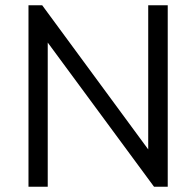

<svg xmlns="http://www.w3.org/2000/svg" viewBox="-20 -708 743 728"><path d="M88 0V-688H140L161 -601V0ZM564 0 129 -590 140 -688 574 -98ZM564 0 542 -83V-688H616V0Z"/></svg>

Font: Outfit Thin Light
Style: Regular
Weight: 300
Version: Version 1.100;gftools[0.9.27]